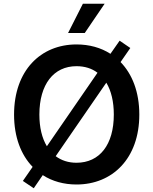

<svg xmlns="http://www.w3.org/2000/svg" viewBox="-20 -974 817 1024"><path d="M388 10C579 10 723 -128 723 -363C723 -484 685 -579 623 -643L675 -718L618 -757L569 -687C518 -720 456 -737 388 -737C197 -737 55 -598 55 -363C55 -243 92 -148 154 -84L102 -9L160 30L208 -40C259 -7 321 10 388 10ZM190 -363C190 -524 266 -621 388 -621C432 -621 470 -609 500 -586L230 -194C204 -237 190 -294 190 -363ZM277 -141 547 -533C573 -490 587 -432 587 -363C587 -203 512 -106 388 -106C345 -106 308 -118 277 -141ZM343 -798H432L538 -954H422Z"/></svg>

Font: Wafeq Semi Bold
Style: Regular
Weight: 600
Designer: Rasmus Andersson & Azza Alameddine
Foundry: Google & TypeTogether
Version: Version 3.000;January 28, 2025;FontCreator 15.0.0.3014 64-bi